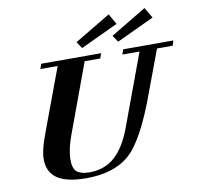

<svg xmlns="http://www.w3.org/2000/svg" viewBox="-93 -967 1113 1077"><g transform="rotate(-10 463.5 -428.5)"><path d="M416 -710 390.6 -748 595.2 -870.1 629.4 -810.1ZM621.1 -710 595.7 -748 799.3 -870.1 834.5 -810.1ZM312 13.2Q202.6 13.2 148.9 -22.7Q95.2 -58.6 95.2 -134.3Q95.2 -182.6 126.5 -266.6L263.2 -634.8H164.6L174.8 -663.1H515.6L505.9 -634.8H417L272 -241.2Q242.7 -162.1 242.7 -105.5Q242.7 -90.3 243.7 -80.8Q244.6 -71.3 249.5 -57.6Q254.4 -43.9 263.7 -35.9Q272.9 -27.8 291 -22Q309.1 -16.1 334.5 -16.1Q423.3 -16.1 481.7 -69.1Q540 -122.1 578.1 -225.6L729.5 -634.8H631.8L641.6 -663.1H927.2L918.5 -634.8H829.1L727.1 -361.8Q664.1 -194.8 599.6 -108.4Q510.7 13.2 312 13.2Z"/></g></svg>

Font: Elstob 18pt ExtraBold
Style: Italic
Weight: 800
Italic angle: -20°
Designer: Peter S. Baker
Version: Version 1.015